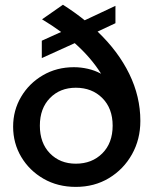

<svg xmlns="http://www.w3.org/2000/svg" viewBox="-20 -754 634 790"><path d="M292 15Q217.5 15 159.2 -18.5Q101 -52 67.5 -108.2Q34 -164.5 34 -233Q34 -300 66.8 -355.5Q99.5 -411 156.2 -444.2Q213 -477.5 284 -477.5Q312.5 -477.5 341.2 -471Q370 -464.5 396 -450.5Q354.5 -517 287.5 -576.5L152 -515V-586.5L231.5 -622.5Q194.5 -649.5 153 -674.5L239 -734.5Q287 -704 328.5 -670.5L455 -730V-658.5L381.5 -624Q466.5 -543 512 -449.8Q557.5 -356.5 557.5 -256.5Q557.5 -180.5 523 -119Q488.5 -57.5 428.5 -21.2Q368.5 15 292 15ZM292 -80.5Q358.5 -80.5 401 -123Q443.5 -165.5 443.5 -237Q443.5 -308 401 -350.5Q358.5 -393 292 -393Q227 -393 185.5 -350.5Q144 -308 144 -237Q144 -165.5 185.5 -123Q227 -80.5 292 -80.5Z"/></svg>

Font: Geologica
Style: Regular
Weight: 400
Designer: Sindre Bremnes, Frode Helland
Foundry: Monokrom Skriftforlag AS
Version: Version 1.010; ttfautohint (v1.8.4.7-5d5b);gftools[0.9.28]